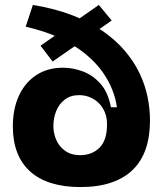

<svg xmlns="http://www.w3.org/2000/svg" viewBox="-20 -742 659 777"><path d="M305 15Q239 15 187.5 -1Q136 -17 101.5 -48.5Q67 -80 49.5 -125.5Q32 -171 32 -230Q32 -302 57 -355.5Q82 -409 127.5 -438.5Q173 -468 235 -468Q274 -468 314 -453.5Q354 -439 385.5 -404.5Q417 -370 429 -308H453Q449 -341 434.5 -378.5Q420 -416 393 -453.5Q366 -491 323.5 -525.5Q281 -560 222 -588Q163 -616 84 -634L113 -722Q204 -707 274.5 -679.5Q345 -652 397 -615.5Q449 -579 485.5 -536Q522 -493 544.5 -446Q567 -399 577 -350.5Q587 -302 587 -254Q587 -190 570 -140Q553 -90 518 -55.5Q483 -21 430 -3Q377 15 305 15ZM304 -114Q328 -114 347.5 -121.5Q367 -129 382 -143.5Q397 -158 405 -181.5Q413 -205 413 -236V-242Q413 -266 404.5 -287Q396 -308 381 -323.5Q366 -339 345 -348Q324 -357 300 -357Q265 -357 241.5 -338.5Q218 -320 207 -291.5Q196 -263 196 -233Q196 -202 208 -175Q220 -148 244.5 -131Q269 -114 304 -114ZM144 -557 380 -722 432 -659 193 -493Z"/></svg>

Font: Bricolage Grotesque ExtraBold
Style: Regular
Weight: 800
Designer: Mathieu Triay
Foundry: Atelier Triay
Version: Version 1.001;gftools[0.9.33.dev8+g029e19f]